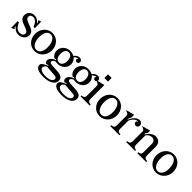

<svg xmlns="http://www.w3.org/2000/svg" viewBox="267 -2063 3695 3695"><g transform="rotate(45 2114.5 -216.0)"><path d="M184 -437Q153 -437 133.5 -419.5Q114 -402 114 -373Q114 -348 129 -330.5Q144 -313 172 -302L288 -256Q334 -238 358.5 -208Q383 -178 383 -137Q383 -104 370 -77Q357 -50 335 -31.5Q313 -13 284 -2.5Q255 8 224 8Q175 8 139 -13.5Q103 -35 72 -73V-45Q79 -37 86 -30Q93 -23 99 -18L33 14L30 -169H64L82 -132Q104 -86 138.5 -60.5Q173 -35 217 -35Q257 -35 281.5 -54Q306 -73 306 -106Q306 -131 287 -148Q268 -165 237 -177L137 -215Q89 -233 63.5 -264.5Q38 -296 38 -339Q38 -402 79.5 -440Q121 -478 181 -478Q226 -478 260 -458Q294 -438 322 -401V-430Q315 -437 307 -445Q299 -453 292 -458L357 -483L359 -306H325L310 -339Q289 -386 256.5 -411.5Q224 -437 184 -437Z M667 -481Q716 -481 758 -462.5Q800 -444 830 -411.5Q860 -379 877.5 -334.5Q895 -290 895 -238Q895 -186 877.5 -140Q860 -94 829 -61Q798 -28 756.5 -8.5Q715 11 667 11Q618 11 576 -7.5Q534 -26 504 -58.5Q474 -91 456.5 -135.5Q439 -180 439 -232Q439 -285 456.5 -330.5Q474 -376 504.5 -409.5Q535 -443 577 -462Q619 -481 667 -481ZM661 -439Q604 -439 571.5 -388Q539 -337 539 -250Q539 -151 575 -91Q611 -31 671 -31Q728 -31 761.5 -82Q795 -133 795 -220Q795 -319 758 -379Q721 -439 661 -439Z M1135 242Q1031 242 976 214Q921 186 921 133Q921 104 946 82Q971 60 1041 29L1061 20L1037 13L1002 28Q983 17 973 1Q963 -15 963 -37Q963 -74 997.5 -108Q1032 -142 1087 -161L1068 -171L1039 -160Q1002 -182 981.5 -219Q961 -256 961 -302Q961 -339 976 -371.5Q991 -404 1016.5 -428Q1042 -452 1077.5 -465.5Q1113 -479 1154 -479Q1184 -479 1211.5 -472Q1239 -465 1261 -452Q1286 -486 1314 -502Q1342 -518 1373 -518Q1401 -518 1420 -501Q1439 -484 1439 -459Q1439 -439 1425.5 -425Q1412 -411 1393 -411Q1371 -411 1357 -428.5Q1343 -446 1350 -465H1363V-481Q1341 -481 1323.5 -471.5Q1306 -462 1284 -437Q1313 -415 1329.5 -381.5Q1346 -348 1346 -308Q1346 -271 1331 -238Q1316 -205 1290 -181.5Q1264 -158 1229 -144Q1194 -130 1154 -130Q1138 -130 1123 -131.5Q1108 -133 1095 -136Q1069 -126 1052 -109Q1035 -92 1035 -76Q1035 -58 1052 -48Q1069 -38 1103 -36L1248 -27Q1328 -23 1365 3.5Q1402 30 1402 81Q1402 155 1329.5 198.5Q1257 242 1135 242ZM1155 -167Q1198 -167 1224 -203.5Q1250 -240 1250 -300Q1250 -365 1223 -403Q1196 -441 1150 -441Q1107 -441 1082 -405Q1057 -369 1057 -308Q1057 -243 1083.5 -205Q1110 -167 1155 -167ZM1156 202Q1235 202 1280.5 178.5Q1326 155 1326 114Q1326 93 1312.5 81Q1299 69 1273 68L1094 55Q1084 54 1073.5 52.5Q1063 51 1055 49Q1025 65 1011 83Q997 101 997 121Q997 159 1039 180.5Q1081 202 1156 202Z M1630 242Q1526 242 1471 214Q1416 186 1416 133Q1416 104 1441 82Q1466 60 1536 29L1556 20L1532 13L1497 28Q1478 17 1468 1Q1458 -15 1458 -37Q1458 -74 1492.5 -108Q1527 -142 1582 -161L1563 -171L1534 -160Q1497 -182 1476.5 -219Q1456 -256 1456 -302Q1456 -339 1471 -371.5Q1486 -404 1511.5 -428Q1537 -452 1572.5 -465.5Q1608 -479 1649 -479Q1679 -479 1706.5 -472Q1734 -465 1756 -452Q1781 -486 1809 -502Q1837 -518 1868 -518Q1896 -518 1915 -501Q1934 -484 1934 -459Q1934 -439 1920.5 -425Q1907 -411 1888 -411Q1866 -411 1852 -428.5Q1838 -446 1845 -465H1858V-481Q1836 -481 1818.5 -471.5Q1801 -462 1779 -437Q1808 -415 1824.5 -381.5Q1841 -348 1841 -308Q1841 -271 1826 -238Q1811 -205 1785 -181.5Q1759 -158 1724 -144Q1689 -130 1649 -130Q1633 -130 1618 -131.5Q1603 -133 1590 -136Q1564 -126 1547 -109Q1530 -92 1530 -76Q1530 -58 1547 -48Q1564 -38 1598 -36L1743 -27Q1823 -23 1860 3.5Q1897 30 1897 81Q1897 155 1824.5 198.5Q1752 242 1630 242ZM1650 -167Q1693 -167 1719 -203.5Q1745 -240 1745 -300Q1745 -365 1718 -403Q1691 -441 1645 -441Q1602 -441 1577 -405Q1552 -369 1552 -308Q1552 -243 1578.5 -205Q1605 -167 1650 -167ZM1651 202Q1730 202 1775.5 178.5Q1821 155 1821 114Q1821 93 1807.5 81Q1794 69 1768 68L1589 55Q1579 54 1568.5 52.5Q1558 51 1550 49Q1520 65 1506 83Q1492 101 1492 121Q1492 159 1534 180.5Q1576 202 1651 202Z M1984 -575V-674H2082V-575ZM1906 -435 2080 -480V-95Q2080 -64 2094.5 -47.5Q2109 -31 2138 -28L2159 -26V0H1909V-26L1930 -28Q1959 -31 1973.5 -47.5Q1988 -64 1988 -95V-364Q1988 -384 1979.5 -394Q1971 -404 1942 -418Z M2437 -481Q2486 -481 2528 -462.5Q2570 -444 2600 -411.5Q2630 -379 2647.5 -334.5Q2665 -290 2665 -238Q2665 -186 2647.5 -140Q2630 -94 2599 -61Q2568 -28 2526.5 -8.5Q2485 11 2437 11Q2388 11 2346 -7.5Q2304 -26 2274 -58.5Q2244 -91 2226.5 -135.5Q2209 -180 2209 -232Q2209 -285 2226.5 -330.5Q2244 -376 2274.5 -409.5Q2305 -443 2347 -462Q2389 -481 2437 -481ZM2431 -439Q2374 -439 2341.5 -388Q2309 -337 2309 -250Q2309 -151 2345 -91Q2381 -31 2441 -31Q2498 -31 2531.5 -82Q2565 -133 2565 -220Q2565 -319 2528 -379Q2491 -439 2431 -439Z M2798 -364Q2798 -384 2789.5 -394Q2781 -404 2752 -418L2716 -435L2890 -480V-406Q2886 -399 2877 -380.5Q2868 -362 2865 -355V-313Q2892 -388 2939 -435.5Q2986 -483 3036 -483Q3074 -483 3094.5 -461.5Q3115 -440 3116 -415Q3117 -385 3100.5 -368Q3084 -351 3062 -350Q3041 -349 3023 -364Q3005 -379 3005 -404Q3005 -410 3008 -417Q3011 -424 3014 -425H3028V-442Q3005 -443 2983 -431.5Q2961 -420 2943 -401.5Q2925 -383 2911 -360Q2897 -337 2890 -315V-95Q2890 -65 2903.5 -47.5Q2917 -30 2945 -28L2969 -26V0H2719V-26L2740 -28Q2770 -31 2784 -48Q2798 -65 2798 -95Z M3231 -364Q3231 -384 3222.5 -394Q3214 -404 3185 -418L3149 -435L3323 -480V-421L3292 -379V-348L3312 -375Q3348 -426 3391.5 -453.5Q3435 -481 3480 -481Q3545 -481 3581.5 -441.5Q3618 -402 3618 -332V-95Q3618 -64 3632.5 -47.5Q3647 -31 3676 -28L3697 -26V0H3455V-26L3473 -28Q3500 -31 3513 -47.5Q3526 -64 3526 -95V-325Q3526 -369 3502.5 -393.5Q3479 -418 3436 -418Q3405 -418 3375 -401Q3345 -384 3323 -354V-95Q3323 -64 3336 -47.5Q3349 -31 3376 -28L3394 -26V0H3152V-26L3173 -28Q3202 -31 3216.5 -47.5Q3231 -64 3231 -95Z M3971 -481Q4020 -481 4062 -462.5Q4104 -444 4134 -411.5Q4164 -379 4181.5 -334.5Q4199 -290 4199 -238Q4199 -186 4181.5 -140Q4164 -94 4133 -61Q4102 -28 4060.5 -8.5Q4019 11 3971 11Q3922 11 3880 -7.5Q3838 -26 3808 -58.5Q3778 -91 3760.5 -135.5Q3743 -180 3743 -232Q3743 -285 3760.5 -330.5Q3778 -376 3808.5 -409.5Q3839 -443 3881 -462Q3923 -481 3971 -481ZM3965 -439Q3908 -439 3875.5 -388Q3843 -337 3843 -250Q3843 -151 3879 -91Q3915 -31 3975 -31Q4032 -31 4065.5 -82Q4099 -133 4099 -220Q4099 -319 4062 -379Q4025 -439 3965 -439Z"/></g></svg>

Font: Redaction
Style: Regular
Weight: 400
Designer: Jeremy Mickel / Forest Young
Foundry: MCKL
Version: Version 2.001; Redaction